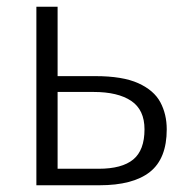

<svg xmlns="http://www.w3.org/2000/svg" viewBox="-20 -550 554 570"><path d="M88 0V-530H151V-324H263Q344 -324 390.5 -303Q437 -282 456 -246.5Q475 -211 475 -166Q475 -79 425 -39.5Q375 0 275 0ZM151 -49H273Q342 -49 375.5 -76.5Q409 -104 409 -166Q409 -224 369.5 -250.5Q330 -277 258 -277H151Z"/></svg>

Font: Libre Franklin Light
Style: Regular
Weight: 300
Designer: Pablo Impallari, Rodrigo Fuenzalida, Nhung Nguyen
Foundry: Impallari Type
Version: Version 3.000